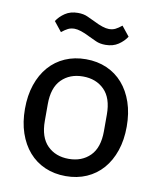

<svg xmlns="http://www.w3.org/2000/svg" viewBox="-83 -798 729 877"><g transform="rotate(10 281.0 -360.0)"><path d="M281 12Q228 12 184.5 -7Q141 -26 110 -61.5Q79 -97 62 -147Q45 -197 45 -259Q45 -321 62 -371Q79 -421 110 -456.5Q141 -492 184.5 -511Q228 -530 281 -530Q334 -530 377.5 -511Q421 -492 452 -456.5Q483 -421 500 -371Q517 -321 517 -259Q517 -197 500 -147Q483 -97 452 -61.5Q421 -26 377.5 -7Q334 12 281 12ZM281 -68Q342 -68 380 -106Q418 -144 418 -220V-298Q418 -374 380 -412Q342 -450 281 -450Q220 -450 182 -412Q144 -374 144 -298V-220Q144 -144 182 -106Q220 -68 281 -68ZM356 -610Q330 -610 311.5 -618.5Q293 -627 276 -635Q231 -658 205 -658Q188 -658 175 -651.5Q162 -645 146 -632L110 -677Q124 -699 148.5 -715.5Q173 -732 208 -732Q234 -732 252.5 -723.5Q271 -715 288 -707Q333 -684 359 -684Q376 -684 389 -690.5Q402 -697 418 -710L454 -665Q440 -643 415.5 -626.5Q391 -610 356 -610Z"/></g></svg>

Font: IBM Plex Sans Thai Looped Text
Style: Regular
Weight: 450
Designer: Mike Abbink, Paul van der Laan, Pieter van Rosmalen, Ben Mitchell, Mark Frömberg
Foundry: Bold Monday
Version: Version 1.1